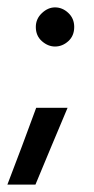

<svg xmlns="http://www.w3.org/2000/svg" viewBox="-32 -379 255 520"><path d="M65 -306Q65 -328 81.5 -343.5Q98 -359 117 -359Q137 -359 153 -344Q169 -329 169 -306Q169 -282 153 -267.5Q137 -253 117 -253Q98 -253 81.5 -267.5Q65 -282 65 -306ZM151 -87Q129 -35 107.5 16.5Q86 68 64 121H-12Q8 69 27.5 17Q47 -35 66 -87Z"/></svg>

Font: Josefin Sans Thin
Style: Regular
Weight: 400
Version: Version 2.000